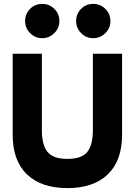

<svg xmlns="http://www.w3.org/2000/svg" viewBox="-20 -956 692 986"><path d="M371 -848Q371 -885 396.5 -910.5Q422 -936 459 -936Q495 -936 521 -910.5Q547 -885 547 -848Q547 -812 521 -786Q495 -760 459 -760Q422 -760 396.5 -786Q371 -812 371 -848ZM109 -848Q109 -885 134.5 -910.5Q160 -936 197 -936Q233 -936 259 -910.5Q285 -885 285 -848Q285 -812 259 -786Q233 -760 197 -760Q160 -760 134.5 -786Q109 -812 109 -848ZM457 -680H607V-265Q607 -131 533.5 -60.5Q460 10 326 10Q192 10 118.5 -60.5Q45 -131 45 -265V-680H195V-287Q195 -212 224 -176Q253 -140 326 -140Q400 -140 428.5 -176Q457 -212 457 -287Z"/></svg>

Font: Puffins on Iceburgs(2)
Style: on-Iceburgs-Bold
Weight: 700
Version: Version 1.0